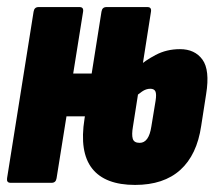

<svg xmlns="http://www.w3.org/2000/svg" viewBox="-20 -517 614 543"><path d="M10 0Q-2 0 0 -13L75 -484Q77 -497 89 -497H205Q217 -497 215 -484L187 -309H258L238 -188H168L140 -13Q138 0 126 0ZM362 6Q277 6 240.5 -40.5Q204 -87 219 -181L267 -484Q269 -497 281 -497H397Q409 -497 407 -484L356 -159Q352 -136 355.5 -124.5Q359 -113 375 -113Q401 -113 408 -159L420 -232Q423 -251 419.5 -258.5Q416 -266 405 -266Q393 -266 381.5 -258Q370 -250 359 -240L371 -328Q389 -345 420 -361.5Q451 -378 489 -378Q531 -378 552.5 -348.5Q574 -319 563 -251L549 -161Q537 -79 490 -36.5Q443 6 362 6Z"/></svg>

Font: Sofia Sans Extra Condensed Black
Style: Italic
Weight: 900
Italic angle: -9°
Version: Version 4.100